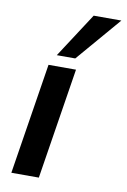

<svg xmlns="http://www.w3.org/2000/svg" viewBox="-86 -809 567 860"><g transform="rotate(10 197.5 -378.5)"><path d="M28 0 108 -505H233L153 0ZM137 -554 269 -757H395L221 -554Z"/></g></svg>

Font: Mulish ExtraLight
Style: Italic
Weight: 200
Italic angle: -9°
Designer: Vernon Adams
Foundry: Vernon Adams
Version: Version 3.603